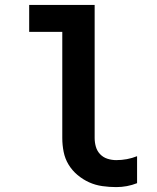

<svg xmlns="http://www.w3.org/2000/svg" viewBox="-20 -755 640 783"><path d="M454 8Q426 8 397.5 4Q369 0 343.5 -11.5Q318 -23 296 -41.5Q274 -60 259.5 -84Q245 -108 239.5 -136Q234 -164 234 -192V-625H99V-735H366V-192Q366 -174 371 -156.5Q376 -139 388.5 -126Q401 -113 418.5 -107.5Q436 -102 454 -102Q476 -102 497.5 -106Q519 -110 539 -118V-8Q519 0 497.5 4Q476 8 454 8Z"/></svg>

Font: Iosevka Extrabold Extended
Style: Regular
Weight: 800
Width: 7
Monospace: yes
Designer: Belleve Invis
Foundry: Belleve Invis
Version: Version 32.5.0; ttfautohint (v1.8.4)